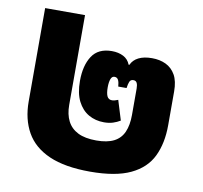

<svg xmlns="http://www.w3.org/2000/svg" viewBox="-70 -659 793 749"><g transform="rotate(10 326.5 -285.0)"><path d="M333 14Q233 14 170.5 -13.5Q108 -41 79 -92.5Q50 -144 50 -214V-584H208V-228Q208 -191 221.5 -164.5Q235 -138 263 -124Q291 -110 336 -110Q379 -110 405.5 -123.5Q432 -137 444 -164.5Q456 -192 456 -232V-337Q456 -351 452 -359Q448 -367 438 -367Q427 -367 423 -357.5Q419 -348 417 -332H384Q383 -348 378.5 -357.5Q374 -367 363 -367Q353 -367 348.5 -354.5Q344 -342 344 -322Q344 -299 349.5 -287Q355 -275 369 -275Q374 -275 380 -276.5Q386 -278 393 -281L417 -203Q404 -195 388.5 -190Q373 -185 353 -185Q319 -185 292 -200.5Q265 -216 249 -247.5Q233 -279 233 -328Q233 -389 257.5 -426.5Q282 -464 336 -464Q362 -464 381.5 -454Q401 -444 409 -423H412Q421 -443 442 -453.5Q463 -464 495 -464Q526 -464 550 -452.5Q574 -441 588 -416.5Q602 -392 602 -351V-217Q602 -146 577 -94Q552 -42 493 -14Q434 14 333 14Z"/></g></svg>

Font: Noto Sans Thai ExtraBold
Style: Regular
Weight: 800
Version: Version 2.001